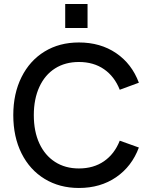

<svg xmlns="http://www.w3.org/2000/svg" viewBox="-20 -921 746 954"><path d="M46 -349Q46 -456 87 -538Q128 -620 201.5 -665Q275 -710 372 -710Q479 -710 557 -657Q635 -604 670 -510L575 -475Q549 -541 497 -577Q445 -613 372 -613Q304 -613 253.5 -581Q203 -549 175.5 -489Q148 -429 148 -349Q148 -268 175.5 -208.5Q203 -149 253.5 -116.5Q304 -84 372 -84Q445 -84 497 -120Q549 -156 575 -222L670 -188Q635 -94 557 -40.5Q479 13 372 13Q276 13 202 -32Q128 -77 87 -159Q46 -241 46 -349ZM304 -901H415V-782H304Z"/></svg>

Font: Hanken Grotesk Medium
Style: Regular
Weight: 500
Designer: Alfredo Marco Pradil
Foundry: Hanken Design Co.
Version: Version 3.014